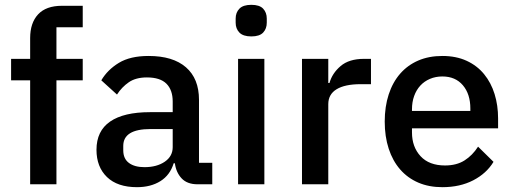

<svg xmlns="http://www.w3.org/2000/svg" viewBox="-20 -764 2128 796"><path d="M105 -431H26V-520H105V-606Q105 -669 138 -704.5Q171 -740 237 -740H323V-651H214V-520H323V-431H214V0H105Z M799 0Q756 0 733 -24.5Q710 -49 705 -87H700Q685 -38 645 -13Q605 12 548 12Q467 12 423.5 -30Q380 -72 380 -143Q380 -221 436.5 -260Q493 -299 602 -299H696V-343Q696 -391 670 -417Q644 -443 589 -443Q543 -443 514 -423Q485 -403 465 -372L400 -431Q426 -475 473 -503.5Q520 -532 596 -532Q697 -532 751 -485Q805 -438 805 -350V-89H860V0ZM579 -71Q630 -71 663 -93.5Q696 -116 696 -154V-229H604Q491 -229 491 -159V-141Q491 -106 514.5 -88.5Q538 -71 579 -71Z M1022 -613Q988 -613 972.5 -629Q957 -645 957 -670V-687Q957 -712 972.5 -728Q988 -744 1022 -744Q1056 -744 1071 -728Q1086 -712 1086 -687V-670Q1086 -645 1071 -629Q1056 -613 1022 -613ZM967 -520H1076V0H967Z M1232 0V-520H1341V-420H1346Q1357 -460 1392 -490Q1427 -520 1489 -520H1518V-415H1475Q1410 -415 1375.5 -394Q1341 -373 1341 -332V0Z M1814 12Q1758 12 1714 -7Q1670 -26 1639 -61.5Q1608 -97 1591.5 -147.5Q1575 -198 1575 -260Q1575 -322 1591.5 -372.5Q1608 -423 1639 -458.5Q1670 -494 1714 -513Q1758 -532 1814 -532Q1871 -532 1914.5 -512Q1958 -492 1987 -456.5Q2016 -421 2030.5 -374Q2045 -327 2045 -273V-232H1688V-215Q1688 -155 1723.5 -116.5Q1759 -78 1825 -78Q1873 -78 1906 -99Q1939 -120 1962 -156L2026 -93Q1997 -45 1942 -16.5Q1887 12 1814 12ZM1814 -447Q1786 -447 1762.5 -437Q1739 -427 1722.5 -409Q1706 -391 1697 -366Q1688 -341 1688 -311V-304H1930V-314Q1930 -374 1899 -410.5Q1868 -447 1814 -447Z"/></svg>

Font: IBM Plex Sans Thai Medm
Style: Regular
Weight: 500
Designer: Mike Abbink, Paul van der Laan, Pieter van Rosmalen, Ben Mitchell, Mark Frömberg
Foundry: Bold Monday
Version: Version 1.2